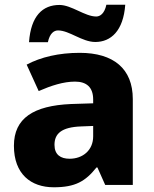

<svg xmlns="http://www.w3.org/2000/svg" viewBox="-20 -850 653 814"><path d="M103 -671H183C191 -709 209 -721 226 -721C274 -721 328 -672 384 -672C450 -672 503 -719 511 -830H431C423 -792 404 -780 388 -780C340 -780 283 -829 232 -829C161 -829 111 -783 103 -671ZM318 -626C230 -626 153 -608 93 -576L144 -464C197 -487 249 -504 298 -504C346 -504 375 -481 375 -428V-412L281 -409C122 -402 39 -349 39 -232C39 -112 111 -56 208 -56C299 -56 342 -81 389 -140H393L426 -66H543V-430C543 -559 461 -626 318 -626ZM324 -314 375 -316V-272C375 -213 331 -177 275 -177C237 -177 211 -194 211 -236C211 -283 240 -311 324 -314Z"/></svg>

Font: Noto Sans Malayalam UI ExtraBold
Style: Regular
Weight: 800
Designer: Jelle Bosma - Monotype Design Team
Foundry: Monotype Imaging Inc.
Version: Version 2.104